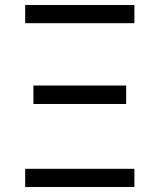

<svg xmlns="http://www.w3.org/2000/svg" viewBox="-20 -750 640 770"><path d="M81 -657H519V-730H81ZM114 -333H486V-407H114ZM81 0H519V-73H81Z"/></svg>

Font: JetBrains Mono Light
Style: Regular
Weight: 336
Monospace: yes
Designer: Philipp Nurullin, Konstantin Bulenkov
Foundry: JetBrains
Version: Version 2.305